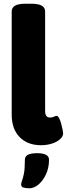

<svg xmlns="http://www.w3.org/2000/svg" viewBox="-20 -774 360 1034"><path d="M201 8Q128 8 85.5 -36Q43 -80 43 -156V-712Q43 -733 61 -743.5Q79 -754 119 -754H147Q187 -754 205 -743.5Q223 -733 223 -712V-176Q223 -141 249 -141Q261 -141 270.5 -145.5Q280 -150 285 -150Q292 -150 298.5 -137.5Q305 -125 309.5 -108Q314 -91 317 -76Q320 -61 320 -56Q320 -39 303 -24Q286 -9 259 -0.5Q232 8 201 8ZM138 240Q122 240 108 236.5Q94 233 94 220Q94 210 99 197.5Q104 185 109 160Q114 135 114 86Q114 69 129.5 60Q145 51 180 51Q244 51 244 86Q244 130 227.5 165Q211 200 187 220Q163 240 138 240Z"/></svg>

Font: Asap Black
Style: Regular
Weight: 900
Designer: Pablo Cosgaya
Foundry: Omnibus-Type
Version: Version 3.001; ttfautohint (v1.8.4.7-5d5b)